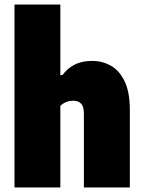

<svg xmlns="http://www.w3.org/2000/svg" viewBox="-20 -828 634 848"><path d="M44 0V-808H246.5V-496.5H256Q277 -525.5 309 -542.2Q341 -559 387.5 -559Q432.5 -559 470.2 -537.5Q508 -516 530.8 -468.2Q553.5 -420.5 553.5 -341.5V0H350.5V-325Q350.5 -358 338 -370.5Q325.5 -383 304.5 -383Q268.5 -383 246.5 -360V0Z"/></svg>

Font: Encode Sans SmCnd Black
Style: Regular
Weight: 900
Width: 4
Designer: Multiple Designers
Foundry: Impallari Type
Version: Version 3.002; ttfautohint (v1.8.3) -l 8 -r 50 -G 200 -x 14 